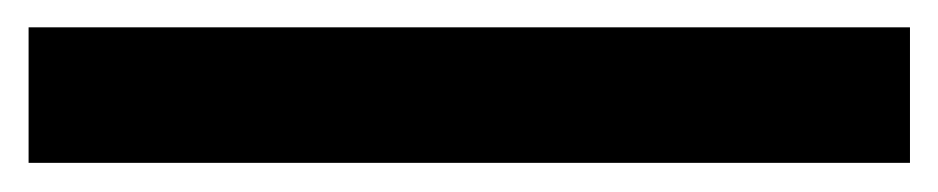

<svg xmlns="http://www.w3.org/2000/svg" viewBox="-35 126 669 137"><path d="M614.3 145.5V242.2H-14.6V145.5Z"/></svg>

Font: Poller One
Style: Regular
Weight: 400
Designer: Yvonne Schttler
Foundry: Yvonne Schttler
Version: Version 1.002